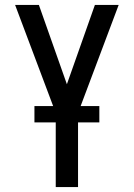

<svg xmlns="http://www.w3.org/2000/svg" viewBox="-20 -755 540 775"><path d="M205 0V-299L41 -735H137L250 -415L363 -735H459L295 -299V0ZM381 -261H119V-327H381Z"/></svg>

Font: Iosevka Fixed Medium
Style: Regular
Weight: 500
Monospace: yes
Designer: Belleve Invis
Foundry: Belleve Invis
Version: Version 32.3.0